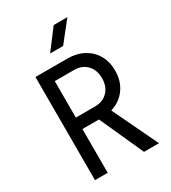

<svg xmlns="http://www.w3.org/2000/svg" viewBox="-225 -1064 1049 1177"><g transform="rotate(-30 300.0 -475.0)"><path d="M92 0V-730H318Q383 -730 432 -703.5Q481 -677 508 -630Q535 -583 535 -520Q535 -446 496.5 -393Q458 -340 392 -320L545 0H439L299 -310H182V0ZM182 -391H318Q374 -391 408 -426.5Q442 -462 442 -520Q442 -579 408 -614Q374 -649 318 -649H182ZM242 -810 348 -950H445L334 -810Z"/></g></svg>

Font: Tiny
Style: Regular
Weight: 400
Designer: Philipp Nurullin, Konstantin Bulenkov
Foundry: JetBrains
Version: Version 2.251; ttfautohint (v1.8.4.7-5d5b)